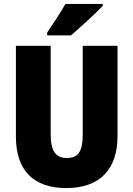

<svg xmlns="http://www.w3.org/2000/svg" viewBox="-20 -947 679 977"><path d="M503 -917V-927H313C288 -883 252 -829 220 -781V-767H341C392 -810 469 -882 503 -917ZM578 -255V-714H401V-262C401 -175 377 -143 320 -143C266 -143 238 -176 238 -261V-714H61V-251C61 -79 152 10 317 10C488 10 578 -85 578 -255Z"/></svg>

Font: Noto Sans Devanagari Condensed Black
Style: Regular
Weight: 900
Width: 3
Designer: Jelle Bosma - Monotype Design Team
Foundry: Monotype Imaging Inc.
Version: Version 2.004